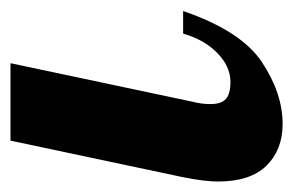

<svg xmlns="http://www.w3.org/2000/svg" viewBox="-122 -426 546 357"><g transform="rotate(-90 150.5 -247.0)"><path d="M-8 -114Q-8 -139 0 -179L68 -500H212L140 -160Q136 -145 136 -128Q136 -108 145.5 -99.5Q155 -91 177 -91Q206 -91 231 -115.5Q256 -140 267 -179H309Q272 -71 214 -32.5Q156 6 99 6Q51 6 21.5 -24Q-8 -54 -8 -114Z"/></g></svg>

Font: Lobster
Style: Regular
Weight: 400
Designer: Impallari Type
Foundry: Impallari Type
Version: Version 2.100